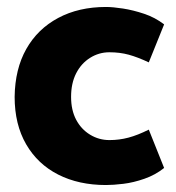

<svg xmlns="http://www.w3.org/2000/svg" viewBox="-20 -520 505 551"><path d="M407 -148Q375 -132 348.5 -125Q322 -118 294 -118Q264 -118 238.5 -133.5Q213 -149 198.5 -176.5Q184 -204 184 -242Q184 -281 198.5 -309.5Q213 -338 238.5 -354Q264 -370 294 -370Q324 -370 349.5 -363Q375 -356 407 -341L451 -450Q425 -470 393.5 -480.5Q362 -491 333 -495.5Q304 -500 284 -500Q206 -500 147 -468.5Q88 -437 55.5 -379.5Q23 -322 22 -242Q22 -163 55 -106Q88 -49 147 -19Q206 11 284 11Q305 11 334 7.5Q363 4 394.5 -7Q426 -18 451 -38Z"/></svg>

Font: Catamaran ExtraBold
Style: Regular
Weight: 800
Designer: Pria Ravichandran
Version: Version 2.000